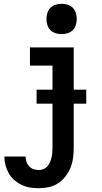

<svg xmlns="http://www.w3.org/2000/svg" viewBox="-20 -770 540 1013"><path d="M185 223Q162 223 139 219.5Q116 216 95 206Q74 196 56 180.5Q38 165 26.5 144.5Q15 124 9 101.5Q3 79 3 56H115Q115 70 119.5 83.5Q124 97 134 107.5Q144 118 157.5 122.5Q171 127 185 127Q198 127 210 122Q222 117 230.5 107Q239 97 244 85Q249 73 252 60.5Q255 48 256 35.5Q257 23 257 10V-223H173V-297H257V-424H138V-520H369V-297H435V-223H369V10Q369 37 365.5 63.5Q362 90 352 114.5Q342 139 325.5 160.5Q309 182 287 196.5Q265 211 238.5 217Q212 223 185 223ZM305 -590Q289 -590 273 -595Q257 -600 246 -611Q235 -622 230 -638Q225 -654 225 -670Q225 -686 230 -702Q235 -718 246 -729Q257 -740 273 -745Q289 -750 305 -750Q321 -750 337 -745Q353 -740 364 -729Q375 -718 380 -702Q385 -686 385 -670Q385 -654 380 -638Q375 -622 364 -611Q353 -600 337 -595Q321 -590 305 -590Z"/></svg>

Font: Iosevka
Style: Bold
Weight: 700
Monospace: yes
Designer: Belleve Invis
Foundry: Belleve Invis
Version: Version 32.5.0; ttfautohint (v1.8.4)